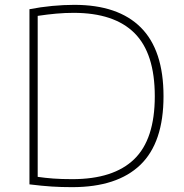

<svg xmlns="http://www.w3.org/2000/svg" viewBox="-20 -767 758 792"><path d="M277.5 5Q232.5 5 193.5 2.5Q154.5 0 101.5 -6.5V-729Q147.5 -738 195.2 -742.5Q243 -747 286.5 -747Q467.5 -747 561 -653.5Q654.5 -560 654.5 -370Q654.5 -179 559 -87Q463.5 5 277.5 5ZM278.5 -28Q448 -28 533.2 -110Q618.5 -192 618.5 -370Q618.5 -547 534.8 -630.5Q451 -714 283.5 -714Q248.5 -714 212 -710.8Q175.5 -707.5 135.5 -701.5V-37.5Q166 -33 199.8 -30.5Q233.5 -28 278.5 -28Z"/></svg>

Font: Encode Sans SemiExpanded SemiExpanded Thin
Style: Regular
Weight: 100
Width: 6
Designer: Multiple Designers
Foundry: Impallari Type
Version: Version 3.000; ttfautohint (v1.8.3) -l 8 -r 50 -G 200 -x 14 